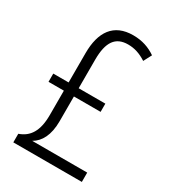

<svg xmlns="http://www.w3.org/2000/svg" viewBox="-178 -817 812 910"><g transform="rotate(30 228.5 -362.0)"><path d="M280 -724C174 -724 126 -654 126 -537V-377H42V-332H126V-198C126 -111 96 -66 41 -47V0H416V-51H115C155 -74 181 -120 181 -197V-332H327V-377H181V-533C181 -631 213 -674 281 -674C316 -674 347 -664 381 -642L404 -686C369 -710 330 -724 280 -724Z"/></g></svg>

Font: Noto Sans Arabic Cond Light
Style: Regular
Weight: 300
Width: 3
Designer: Monotype Design Team, Nadine Chahine, Nizar Qandah and Khaled Hosny
Foundry: Monotype Imaging Inc.
Version: Version 2.012